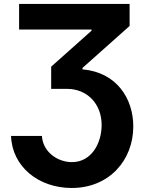

<svg xmlns="http://www.w3.org/2000/svg" viewBox="-20 -747 726 965"><path d="M35.5 -63.9C40.5 90.2 173.7 197.8 340.2 197.8C529.5 197.8 649.9 57.5 649.9 -111.5C649.9 -250.4 567.5 -383.5 394.5 -398.4V-405.5L631.4 -616.5V-727.3H76V-598.4H440V-592.7L237.2 -411.9V-300.4H316.1C420.5 -300.4 490.8 -223 490.8 -119C490.8 -26.3 439.3 67.8 341.6 67.8C267.8 67.8 195 15.3 190.7 -63.9Z"/></svg>

Font: Inter-Hewn
Style: Bold
Weight: 700
Designer: Rasmus Andersson
Foundry: rsms
Version: Version 3.012;git-f93a4a705